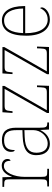

<svg xmlns="http://www.w3.org/2000/svg" viewBox="788 -1372 594 2210"><g transform="rotate(-90 1085.0 -267.0)"><path d="M44 0H247V-20H221C160 -20 154 -24 154 -97V-280C154 -398 203 -519 278 -519C323 -519 339 -493 339 -443C353 -443 360 -459 360 -479C360 -515 332 -544 283 -544C211 -544 176 -482 155 -428H153L150 -536H39V-516H51C121 -516 126 -512 126 -441V-97C126 -24 119 -20 59 -20H44Z M534 10C622 10 668 -51 692 -99H694L699 0H780V-20H775C727 -20 720 -33 720 -107V-379C720 -486 679 -542 576 -542C476 -542 442 -487 442 -440C442 -410 449 -395 463 -395C463 -475 490 -517 576 -517C671 -517 692 -464 692 -371V-306L617 -303C471 -297 404 -251 404 -146C404 -40 459 10 534 10ZM537 -15C462 -15 432 -74 432 -145C432 -226 477 -275 615 -280L692 -283V-178C692 -100 626 -15 537 -15Z M889 0H1202L1207 -138H1187L1185 -95C1182 -39 1176 -25 1124 -25H922L1201 -514V-536H898L890 -420H910L912 -442C917 -497 923 -511 975 -511H1167L889 -22Z M1336 0H1649L1654 -138H1634L1632 -95C1629 -39 1623 -25 1571 -25H1369L1648 -514V-536H1345L1337 -420H1357L1359 -442C1364 -497 1370 -511 1422 -511H1614L1336 -22Z M1965 10C2056 10 2105 -49 2105 -82C2105 -93 2101 -98 2096 -102C2075 -55 2035 -15 1965 -15C1870 -15 1807 -101 1808 -274H2120V-290C2120 -447 2059 -542 1956 -542C1843 -542 1779 -451 1779 -262C1779 -87 1851 10 1965 10ZM2092 -298H1809C1815 -432 1856 -517 1955 -517C2046 -517 2090 -428 2092 -298Z"/></g></svg>

Font: Noto Serif Myanmar SemiCondensed Thin
Style: Regular
Weight: 100
Width: 4
Designer: Ben Mitchell and the Monotype Design Team
Foundry: Monotype Imaging Inc.
Version: Version 2.106